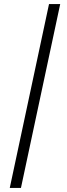

<svg xmlns="http://www.w3.org/2000/svg" viewBox="-20 -763 327 944"><path d="M28 161 221 -743H276L83 161Z"/></svg>

Font: Saira SemiExpanded Light
Style: Italic
Weight: 300
Width: 6
Italic angle: -12°
Designer: Hector Gatti with collaboration of the Omnibus-Type team
Foundry: Omnibus-Type
Version: Version 1.101